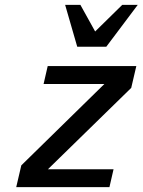

<svg xmlns="http://www.w3.org/2000/svg" viewBox="-20 -773 589 793"><path d="M549 -753H485L373 -643L312 -753H249L299 -580H419ZM432 0 449 -74H178L522 -410L543 -500H177L160 -426H411L68 -90L47 0Z"/></svg>

Font: Perun Medium Italic
Style: Regular
Weight: 500
Italic angle: -12°
Foundry: Copyright (c) Stefan Peev, Context Ltd, 2016
Version: Version 1.026